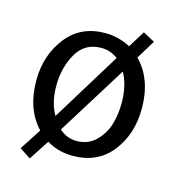

<svg xmlns="http://www.w3.org/2000/svg" viewBox="-96 -636 729 789"><g transform="rotate(15 268.5 -242.0)"><path d="M101 69 54 38 113 -53Q44 -126 44 -248Q44 -355 104 -432Q164 -509 268 -509Q325 -509 376 -482L420 -553L470 -526L421 -446Q493 -373 493 -248Q493 -139 433.5 -63Q374 13 268 13Q206 13 157 -17ZM158 -127 339 -422Q307 -446 268 -446Q198 -446 163.5 -385.5Q129 -325 129 -248Q129 -176 158 -127ZM378 -375 194 -79Q226 -50 268 -50Q317 -50 349.5 -82.5Q382 -115 394.5 -157.5Q407 -200 407 -248Q407 -323 378 -375Z"/></g></svg>

Font: Rosario
Style: Regular
Weight: 400
Designer: Hector Gatti
Foundry: Omnibus-Type
Version: Version 1.004